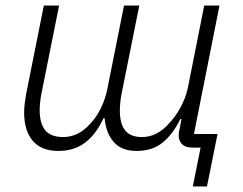

<svg xmlns="http://www.w3.org/2000/svg" viewBox="-20 -532 875 692"><path d="M675 140 703 0H674Q649 0 636.5 -12Q624 -24 624 -45Q624 -51 625 -56.5Q626 -62 628 -70L634 -103H630Q603 -48 566 -18Q529 12 473 12Q418 12 390 -20Q362 -52 357 -106H353Q327 -49 287.5 -18.5Q248 12 190 12Q129 12 98 -24.5Q67 -61 67 -126Q67 -141 69 -158Q71 -175 74 -192L138 -512H193L129 -193Q126 -177 124.5 -161.5Q123 -146 123 -135Q123 -87 143 -62.5Q163 -38 208 -38Q234 -38 258.5 -49.5Q283 -61 306 -87Q328 -110 344 -143Q360 -176 367 -212L427 -512H482L418 -193Q415 -178 413.5 -161.5Q412 -145 412 -133Q412 -86 431 -62Q450 -38 492 -38Q519 -38 543.5 -50.5Q568 -63 589 -87Q613 -112 631 -145.5Q649 -179 657 -215L716 -512H771L679 -49H764L726 140Z"/></svg>

Font: IBM Plex Sans Light
Style: Italic
Weight: 300
Italic angle: -11.31°
Designer: Mike Abbink, Paul van der Laan, Pieter van Rosmalen
Foundry: Bold Monday
Version: Version 3.201